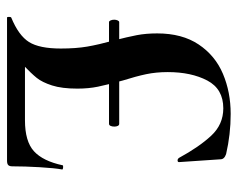

<svg xmlns="http://www.w3.org/2000/svg" viewBox="-85 -591 676 546"><g transform="rotate(90 253.0 -318.0)"><path d="M450 -158Q450 -160 456 -159.5Q462 -159 462 -157Q458 -136 455.5 -93Q453 -50 453 -15Q453 -7 449.5 -3.5Q446 0 437 0H30Q28 0 28 -5.5Q28 -11 30 -12Q81 -33 99.5 -62.5Q118 -92 118 -153Q118 -196 112.5 -228Q107 -260 95 -304Q85 -343 80 -369Q75 -395 75 -427Q75 -498 106.5 -545Q138 -592 190 -614Q242 -636 304 -636Q362 -636 418 -623Q433 -618 433 -607L441 -489Q441 -485 436 -485Q432 -485 429 -489Q398 -546 366 -580.5Q334 -615 288 -615Q233 -615 209 -569.5Q185 -524 185 -457Q185 -424 191 -395.5Q197 -367 209 -329Q221 -285 226.5 -258.5Q232 -232 232 -200Q232 -156 223 -128Q214 -100 201.5 -84.5Q189 -69 165 -46L152 -51H322Q382 -51 410 -76.5Q438 -102 450 -158ZM340 -305Q340 -299 338 -294.5Q336 -290 332 -290H43Q40 -290 38 -294.5Q36 -299 36 -305Q36 -310 38 -314.5Q40 -319 43 -319H332Q336 -319 338 -315Q340 -311 340 -305Z"/></g></svg>

Font: Cormorant Infant
Style: Bold
Weight: 700
Designer: Christian Thalmann (Catharsis Fonts)
Foundry: Catharsis Fonts
Version: Version 4.000